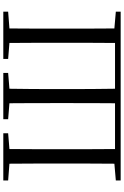

<svg xmlns="http://www.w3.org/2000/svg" viewBox="191 -960 768 1191"><g transform="rotate(-90 575.5 -364.0)"><path d="M202 0H1099V-30L995 -39C994 -137 994 -238 994 -343V-389C994 -492 994 -592 995 -690L1099 -698V-728H806V-698L905 -690C906 -591 906 -492 906 -388V-343C906 -236 906 -135 905 -35H621C619 -135 619 -236 619 -343V-389C619 -491 619 -592 621 -690L719 -698V-728H432V-698L531 -690C532 -591 532 -492 532 -388V-343C532 -236 532 -135 531 -35H247C246 -135 246 -236 246 -343V-388C246 -492 246 -591 247 -690L345 -698V-728H52V-698L156 -690C157 -592 157 -492 157 -389V-343C157 -238 157 -137 156 -39L52 -30V0Z"/></g></svg>

Font: Noto Serif CJK TC
Style: Regular
Weight: 400
Designer: Ryoko NISHIZUKA 西塚涼子 (kana & ideographs); Frank Grießhammer (Latin, Greek & Cyrillic); Wenlong ZHANG 张文龙 (bopomofo); San
Foundry: Adobe
Version: Version 2.001;hotconv 1.1.0;makeotfexe 2.6.0